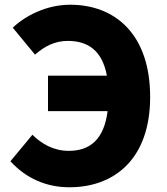

<svg xmlns="http://www.w3.org/2000/svg" viewBox="-20 -778 707 812"><path d="M128 -547C170 -583 212 -605 267 -605C355 -605 413 -561 432 -458H183V-308H435C420 -188 360 -140 271 -140C206 -140 156 -170 117 -208L24 -96C91 -23 176 14 274 14C460 14 615 -102 615 -368C615 -633 467 -758 277 -758C178 -758 89 -713 34 -661Z"/></svg>

Font: Noto Sans CJK KR Black
Style: Regular
Weight: 900
Designer: Ryoko NISHIZUKA (kana & ideographs); Paul D. Hunt (Latin, Greek & Cyrillic); Wenlong ZHANG (bopomofo); Sandoll Communica
Foundry: Adobe Systems Incorporated
Version: Version 1.004;PS 1.004;hotconv 1.0.82;makeotf.lib2.5.63406